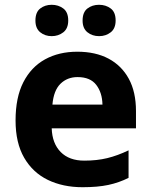

<svg xmlns="http://www.w3.org/2000/svg" viewBox="-20 -772 631 802"><path d="M303 -556Q379 -556 433.5 -527Q488 -498 518 -443Q548 -388 548 -308V-236H196Q198 -173 233.5 -137Q269 -101 332 -101Q385 -101 428 -111.5Q471 -122 517 -144V-29Q477 -9 432.5 0.5Q388 10 325 10Q243 10 180 -20.5Q117 -51 81 -113Q45 -175 45 -269Q45 -365 77.5 -428.5Q110 -492 168 -524Q226 -556 303 -556ZM304 -450Q261 -450 232.5 -422Q204 -394 199 -335H408Q407 -385 382 -417.5Q357 -450 304 -450ZM128 -686Q128 -721 148 -736.5Q168 -752 195.9 -752Q223.8 -752 244.4 -736.6Q265 -721.2 265 -686.4Q265 -653 244.4 -637Q223.8 -621 195.9 -621Q168 -621 148 -637.2Q128 -653.5 128 -686ZM325 -686Q325 -721 345.1 -736.5Q365.3 -752 393.6 -752Q422 -752 442.5 -736.6Q463 -721.2 463 -686.4Q463 -653 442.4 -637Q421.9 -621 394 -621Q365.5 -621 345.2 -637.2Q325 -653.5 325 -686Z"/></svg>

Font: Noto Sans Lisu
Style: Regular
Weight: 400
Designer: Monotype Design Team. David Williams.
Foundry: Monotype Imaging Inc.
Version: Version 2.102